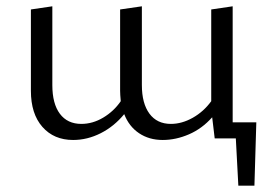

<svg xmlns="http://www.w3.org/2000/svg" viewBox="-20 -439 858 609"><path d="M787 150H736L728 0H661L653 -67Q621 -31 579.5 -13Q538 5 496 5Q453 5 421 -16.5Q389 -38 374 -77Q342 -38 299.5 -16.5Q257 5 212 5Q151 5 114.5 -36.5Q78 -78 78 -151V-409L146 -419V-169Q146 -110 170 -78Q194 -46 238 -46Q274 -46 307.5 -66Q341 -86 363 -118Q361 -140 361 -151V-409L430 -419V-169Q430 -111 454 -78.5Q478 -46 522 -46Q557 -46 591.5 -65.5Q626 -85 650 -118V-409L718 -419V-51H793Z"/></svg>

Font: Ysabeau Infant
Style: Regular
Weight: 400
Designer: Christian Thalmann (Catharsis Fonts)
Version: Version 0.003